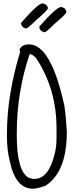

<svg xmlns="http://www.w3.org/2000/svg" viewBox="-20 -1099 454 1146"><path d="M153.3 -834Q284.2 -834 364.3 -467.8Q375 -391.6 378.9 -311.5Q378.9 -74.2 252.9 8.8Q203.1 27.3 175.8 27.3Q72.3 27.3 38.1 -138.7Q21.5 -202.1 21.5 -286.1V-301.8Q21.5 -529.3 99.6 -787.1V-796.9L95.7 -799.8Q106.4 -834 153.3 -834ZM157.2 -776.4Q80.1 -551.8 80.1 -301.8V-293Q80.1 -77.1 151.4 -38.1L175.8 -31.2H185.5Q271.5 -31.2 307.6 -185.5Q317.4 -224.6 317.4 -276.4V-333Q317.4 -569.3 194.3 -753.9Q170.9 -776.4 157.2 -776.4ZM234.4 -1079.1Q265.6 -1071.3 265.6 -1048.8Q265.6 -1039.1 194.3 -977.5Q144.5 -928.7 135.7 -928.7Q105.5 -936.5 105.5 -961.9Q207 -1079.1 234.4 -1079.1ZM345.7 -1057.6Q376 -1049.8 376 -1026.4Q376 -1015.6 303.7 -955.1Q254.9 -906.2 246.1 -906.2Q214.8 -914.1 214.8 -940.4Q317.4 -1057.6 345.7 -1057.6Z"/></svg>

Font: Sue Ellen Francisco 
Style: Regular
Weight: 400
Designer: Kimberly Geswein
Foundry: Kimberly Geswein
Version: Version 1.002 2007